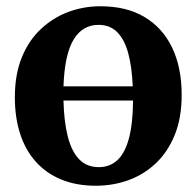

<svg xmlns="http://www.w3.org/2000/svg" viewBox="-20 -583 628 614"><path d="M287 11Q224.5 11 176.2 -8.8Q128 -28.5 94.8 -65.5Q61.5 -102.5 44.5 -154.8Q27.5 -207 27.5 -272Q27.5 -345 49.8 -399.5Q72 -454 110.8 -490.2Q149.5 -526.5 198.5 -544.8Q247.5 -563 301 -563Q385 -563 442.8 -528.2Q500.5 -493.5 530.8 -430Q561 -366.5 561 -279.5Q561 -205.5 538.5 -150.8Q516 -96 477.5 -60Q439 -24 389.8 -6.5Q340.5 11 287 11ZM296 -48.5Q331.5 -48.5 355.8 -71.2Q380 -94 392.5 -141.2Q405 -188.5 405.5 -261.5H183Q184.5 -195.5 196.5 -147.5Q208.5 -99.5 232.8 -74Q257 -48.5 296 -48.5ZM183 -307H404.5Q402 -368.5 390.2 -412.2Q378.5 -456 355.2 -479.8Q332 -503.5 295 -503.5Q243.5 -503.5 215 -455.8Q186.5 -408 183 -307Z"/></svg>

Font: Merriweather 36pt
Style: Bold
Weight: 700
Designer: Eben Sorkin
Foundry: Eben Sorkin
Version: Version 2.100